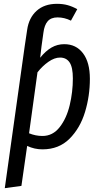

<svg xmlns="http://www.w3.org/2000/svg" viewBox="-20 -769 527 1004"><path d="M450 -357Q450 -267 424.5 -183Q399 -99 343.5 -43.5Q288 12 202 12Q160 12 122 -6L92 203L5 215L109 -526L122 -613Q131 -676 171.5 -712.5Q212 -749 278 -749Q309 -749 334 -742Q359 -735 384 -721L351 -661Q317 -678 281 -678Q247 -678 229.5 -658Q212 -638 207 -598L197 -526L190 -467Q219 -503 249.5 -520.5Q280 -538 316 -538Q378 -538 414 -490.5Q450 -443 450 -357ZM361 -359Q361 -417 344 -442.5Q327 -468 294 -468Q265 -468 233.5 -446Q202 -424 176 -391L132 -72Q166 -58 202 -58Q256 -58 292 -104Q328 -150 344.5 -219Q361 -288 361 -359Z"/></svg>

Font: Fira Sans Extra Condensed
Style: Italic
Weight: 400
Width: 3
Italic angle: -8°
Designer: Carrois Corporate & Edenspiekermann AG
Foundry: Carrois Corporate GbR & Edenspiekermann AG
Version: Version 4.203